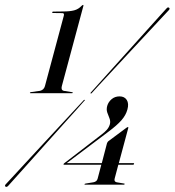

<svg xmlns="http://www.w3.org/2000/svg" viewBox="-40 -732 692 761"><path d="M169.5 -680.5Q166 -680.5 167 -683.5Q167.5 -686 170.5 -686L209 -686.5Q237 -686.5 254 -691Q271 -695.5 283.5 -709Q287.5 -712.5 289 -712.5Q291.5 -712.5 290.5 -708.5L205 -390.5Q201 -375 212.5 -372L246.5 -366.5Q249 -365.5 248.5 -364.5Q248 -362.5 245 -362.5H81.5Q78 -362.5 78.5 -364.5Q79 -366 83 -367L119 -372Q134 -376 138 -390.5L213 -670Q215.5 -680 207.5 -680ZM384 -164Q386.5 -170 389 -172L461 -225.5Q465.5 -228.5 467 -228.5Q469.5 -228.5 468.5 -225L431 -85.5H489Q492 -85.5 491.5 -82Q490.5 -79 486.5 -79H429L414.5 -24.5Q411 -12 422.5 -9.5L452 -4.5Q455 -4 454 -2.5Q453.5 0 450.5 0H298Q294 0 295 -2Q295.5 -4 299.5 -4.5L330 -9.5Q344 -12 347 -24L361.5 -79H213.5Q211 -79 212 -81Q212 -83 214 -84.5L361.5 -198Q375.5 -208.5 383.8 -218Q392 -227.5 395.5 -239.5Q398.5 -251.5 394 -262.8Q389.5 -274 385.2 -286Q381 -298 385 -312.5Q389.5 -328 402.5 -339Q415.5 -350 434 -350Q453.5 -350 462.5 -335.8Q471.5 -321.5 465 -298Q459 -275.5 441.2 -255.2Q423.5 -235 388.5 -209L224.5 -85.5H363.5ZM323.5 -363Q321 -360 319.5 -362Q317 -363 320.5 -366Q324.5 -370.5 347.5 -396Q370.5 -421.5 404 -458.8Q437.5 -496 474.2 -536.8Q511 -577.5 543.5 -613.8Q576 -650 597 -673.2Q618 -696.5 619.5 -698Q625.5 -705.5 630.5 -701Q635 -697 627.5 -690Q626.5 -689 605 -666Q583.5 -643 550.5 -607.5Q517.5 -572 480 -531.8Q442.5 -491.5 408.5 -454.8Q374.5 -418 351 -393Q327.5 -368 323.5 -363ZM290.5 -333.5Q293 -337.5 295.5 -336Q298 -334.5 293 -331Q289.5 -326.5 266.5 -301Q243.5 -275.5 209.8 -238Q176 -200.5 139 -159Q102 -117.5 69.2 -81Q36.5 -44.5 15.2 -20.8Q-6 3 -7.5 4.5Q-13.5 11 -18.5 7.5Q-23 3.5 -15.5 -3.5Q-14 -5 7.5 -28.2Q29 -51.5 62.5 -87.8Q96 -124 133.5 -164.5Q171 -205 205.5 -242Q240 -279 263.2 -304.2Q286.5 -329.5 290.5 -333.5Z"/></svg>

Font: Fraunces 144pt S000
Style: Italic
Weight: 400
Italic angle: -16°
Version: Version 1.000; ttfautohint (v1.8.3)